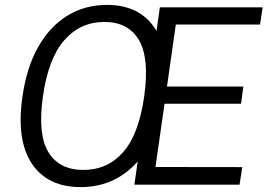

<svg xmlns="http://www.w3.org/2000/svg" viewBox="-20 -753 1099 783"><path d="M309 10Q173.5 10 109.8 -85.8Q46 -181.5 71.5 -358.5Q88.5 -478.5 136 -562Q183.5 -645.5 255 -689.2Q326.5 -733 416 -733Q549.5 -733 612.8 -636Q676 -539 651 -360Q625 -182.5 534 -86.2Q443 10 309 10ZM320 -60Q418.5 -60 482.2 -132.5Q546 -205 568 -359.5Q590 -515 546.8 -589.2Q503.5 -663.5 405.5 -663.5Q307.5 -663.5 242.2 -589Q177 -514.5 155 -359.5Q133 -205.5 177.2 -132.8Q221.5 -60 320 -60ZM528 0 632 -723H1051L1040.5 -653H697L661 -400H972.5L963 -330H651L614 -72L968 -71.5L957 0Z"/></svg>

Font: Public Sans Light
Style: Italic
Weight: 300
Italic angle: -8°
Designer: The Public Sans project authors (U.S. Web Design System). Libre Franklin designed by Pablo Impallari and Rodrigo Fuenzal
Version: Version 1.007; ttfautohint (v1.8.1) -l 8 -r 50 -G 200 -x 14 